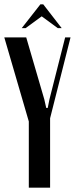

<svg xmlns="http://www.w3.org/2000/svg" viewBox="-28 -873 348 893"><path d="M178 -411 187 -371H194L202 -411L275 -699H300L205 -323V0H106V-308L-8 -699H94ZM160 -853H173L259 -742H241L166 -797L91 -742H73Z"/></svg>

Font: Moniqa Narrow Heading
Style: Bold
Weight: 700
Width: 4
Designer: Rajesh Rajput
Foundry: Rajesh Rajput
Version: Version 1.000